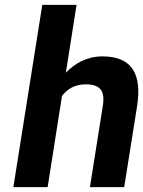

<svg xmlns="http://www.w3.org/2000/svg" viewBox="-20 -770 589 790"><path d="M35 0H176L235 -375C257 -404 288 -423 333 -423C393 -423 413 -395 403 -334L350 0H491L544 -333C564 -460 527 -538 402 -538C337 -538 288 -509 251 -471L295 -750H154Z"/></svg>

Font: Asimov Pro
Style: BdObl
Weight: 700
Designer: Google
Version: Version 2.000980; 2014